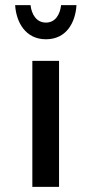

<svg xmlns="http://www.w3.org/2000/svg" viewBox="-20 -728 359 748"><path d="M106 0H210V-491H106ZM159 -575C240 -575 274 -642 278 -708H218C214 -672 196 -640 159 -640C122 -640 103 -672 99 -708H39C43 -642 79 -575 159 -575Z"/></svg>

Font: Falling Sky
Style: Condensed
Weight: 400
Designer: Paul D. Hunt
Foundry: Adobe Systems Incorporated
Version: Version 1.02